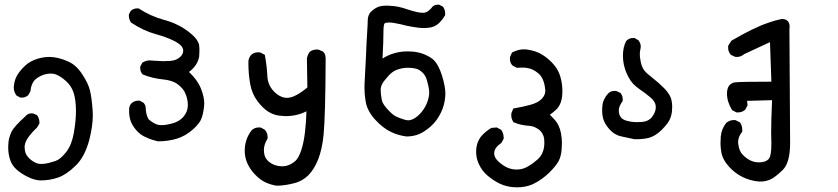

<svg xmlns="http://www.w3.org/2000/svg" viewBox="-20 -469 3540 811"><path d="M14.6 153.3Q14.6 143.6 15.6 133.3Q16.6 123 18.6 115.2Q22.5 100.6 29.3 85.9Q40 65.4 87.9 21.5Q97.7 9.8 113.3 9.8Q119.1 9.8 121.1 10.7L136.7 17.6Q146.5 32.2 146.5 46.9Q146.5 48.8 146.5 52.7L136.7 69.3Q93.8 109.4 85.9 138.7Q84 145.5 84 151.4Q84 178.7 97.7 193.4Q108.4 207 127 216.8Q139.6 223.6 154.3 223.6Q169.9 223.6 188 218.8Q206.1 213.9 214.8 210.9Q236.3 203.1 259.8 172.9Q283.2 142.6 292 91.8Q300.8 41 300.8 0Q300.8 -48.8 290 -80.1Q280.3 -107.4 258.3 -127Q236.3 -146.5 216.8 -154.3Q207 -158.2 196.3 -158.2Q160.2 -158.2 130.9 -134.8Q112.3 -119.1 108.4 -83L99.6 -67.4Q87.9 -56.6 72.3 -56.6Q70.3 -56.6 66.4 -56.6L49.8 -65.4Q38.1 -81.1 38.1 -99.6Q38.1 -104.5 39.1 -110.4Q42 -132.8 52.7 -151.4Q64.5 -170.9 85.9 -191.4Q107.4 -211.9 141.6 -221.7Q166 -228.5 188.5 -228.5Q225.6 -228.5 268.6 -209Q301.8 -194.3 327.1 -155.8Q352.5 -117.2 359.9 -87.4Q367.2 -57.6 371.1 -4.9Q372.1 5.9 372.1 16.6Q372.1 62.5 357.4 121.1Q337.9 194.3 298.8 231.4Q260.7 268.6 225.6 280.8Q190.4 293 153.3 293Q150.4 293 147.5 293Q123 291 97.7 278.3Q40 250 25.4 212.9Q14.6 185.5 14.6 153.3Z M525.4 2Q525.4 -3.9 525.4 -9.8Q526.4 -24.4 536.1 -33.2Q547.9 -43.9 564.5 -43.9Q566.4 -43.9 570.3 -43.9L585.9 -35.2Q595.7 -25.4 595.7 -10.7Q595.7 -8.8 595.7 -5.9Q599.6 28.3 611.3 38.1Q631.8 54.7 649.4 58.6Q656.2 59.6 662.1 59.6Q686.5 59.6 718.8 48.8Q741.2 40 753.9 25.4Q767.6 8.8 771.5 -7.8Q773.4 -17.6 773.4 -26.4Q773.4 -52.7 760.7 -79.1Q752.9 -95.7 731 -112.8Q709 -129.9 667 -133.8Q625 -137.7 583 -154.3L582 -155.3Q572.3 -166 572.3 -181.6Q572.3 -183.6 572.3 -187.5L581.1 -204.1Q596.7 -213.9 612.3 -213.9Q619.1 -213.9 625 -212.9Q652.3 -210.9 663.1 -210.9Q673.8 -210.9 676.8 -210.9Q687.5 -210.9 700.2 -211.9Q726.6 -213.9 742.2 -229.5Q753.9 -241.2 753.9 -254.9Q753.9 -275.4 721.7 -293Q689.5 -310.5 636.7 -325.2Q584 -339.8 533.2 -374Q524.4 -387.7 524.4 -401.4Q524.4 -404.3 524.4 -408.2L532.2 -422.9Q543.9 -433.6 559.6 -433.6Q561.5 -433.6 565.4 -433.6Q616.2 -400.4 673.8 -384.8Q739.3 -367.2 786.1 -327.1Q804.7 -311.5 812.5 -298.8Q820.3 -286.1 821.3 -277.3Q822.3 -268.6 822.3 -262.7Q822.3 -256.8 822.3 -252.9Q822.3 -241.2 821.3 -230.5Q815.4 -193.4 778.3 -165Q814.5 -130.9 828.6 -95.2Q842.8 -59.6 842.8 -32.2Q842.8 -24.4 841.8 -17.6Q837.9 13.7 831.1 31.2Q824.2 51.8 793.9 78.6Q763.7 105.5 725.6 117.2Q688.5 127.9 647.5 127.9H646.5Q621.1 122.1 599.6 112.3Q573.2 101.6 555.7 81.1Q538.1 60.5 531.7 41.5Q525.4 22.5 525.4 2Z M1192.4 -55.7Q1225.6 -55.7 1278.3 -99.6L1276.4 -222.7Q1279.3 -237.3 1288.1 -250Q1300.8 -259.8 1317.4 -259.8Q1324.2 -259.8 1327.1 -258.8L1344.7 -251Q1352.5 -242.2 1354 -234.9Q1355.5 -227.5 1355.5 -223.1Q1355.5 -218.8 1355.5 -214.8Q1354.5 20.5 1346.7 101.6Q1335 217.8 1282.2 271.5Q1258.8 293.9 1230.5 302.7Q1185.5 315.4 1148.4 315.4H1147.5Q1125 311.5 1104.5 302.7Q1081.1 293 1057.6 268.6Q1013.7 222.7 1013.7 168Q1013.7 119.1 1043 81.1Q1055.7 69.3 1073.2 69.3Q1080.1 69.3 1083 70.3L1098.6 79.1Q1110.4 91.8 1110.4 110.4Q1110.4 112.3 1110.4 116.2Q1094.7 140.6 1094.7 165Q1094.7 195.3 1113.3 211.9Q1137.7 233.4 1172.9 233.4Q1202.1 233.4 1228.5 210Q1241.2 198.2 1252 167Q1262.7 135.7 1268.1 90.3Q1273.4 44.9 1274.4 1Q1235.4 21.5 1184.6 21.5Q1178.7 21.5 1171.9 20.5Q1140.6 19.5 1115.2 3.9Q1090.8 -10.7 1067.4 -42Q1043.9 -73.2 1036.6 -115.2Q1029.3 -157.2 1029.3 -199.2Q1029.3 -204.1 1029.3 -210Q1030.3 -224.6 1041 -237.3Q1052.7 -248 1069.3 -248Q1077.1 -248 1080.1 -247.1L1098.6 -237.3Q1107.4 -190.4 1109.4 -146.5Q1111.3 -107.4 1140.6 -79.1Q1166 -55.7 1192.4 -55.7Z M1595.7 -221.7Q1643.6 -252 1702.1 -252Q1750 -252 1785.2 -233.4Q1804.7 -223.6 1813.5 -213.9Q1833 -194.3 1847.2 -148.9Q1861.3 -103.5 1861.3 -72.3Q1861.3 -65.4 1860.4 -58.6Q1857.4 -24.4 1842.8 5.9Q1826.2 41 1799.8 64.5Q1773.4 87.9 1749.5 97.7Q1725.6 107.4 1697.3 107.4H1696.3Q1661.1 102.5 1632.8 88.9Q1598.6 73.2 1564.9 36.6Q1531.2 0 1524.4 -41Q1519.5 -70.3 1519.5 -97.7Q1519.5 -105.5 1520 -118.2Q1520.5 -130.9 1522 -157.7Q1523.4 -184.6 1525.4 -220.7Q1528.3 -295.9 1530.8 -331.1Q1533.2 -366.2 1533.2 -380.4Q1533.2 -394.5 1537.1 -404.3Q1541 -414.1 1547.9 -420.4Q1554.7 -426.8 1560.5 -430.7Q1571.3 -438.5 1583 -441.9Q1594.7 -445.3 1615.2 -445.3Q1622.1 -445.3 1629.9 -444.3Q1661.1 -443.4 1700.2 -429.7Q1744.1 -415 1764.6 -415Q1779.3 -415 1788.1 -421.9Q1800.8 -431.6 1804.7 -438.5L1807.6 -441.4Q1815.4 -449.2 1829.1 -449.2Q1831.1 -449.2 1835 -449.2L1851.6 -440.4Q1860.4 -426.8 1860.4 -412.1Q1860.4 -409.2 1860.4 -405.3Q1851.6 -388.7 1835 -372.1Q1816.4 -353.5 1788.1 -351.6Q1780.3 -350.6 1766.1 -350.6Q1752 -350.6 1723.1 -355.5Q1694.3 -360.4 1673.8 -366.2Q1639.6 -374 1623 -374Q1609.4 -374 1604.5 -370.1Q1599.6 -365.2 1599.6 -329.1Q1599.6 -293 1595.7 -221.7ZM1783.2 -129.9Q1778.3 -149.4 1764.6 -162.6Q1751 -175.8 1735.8 -179.2Q1720.7 -182.6 1710.4 -182.6Q1700.2 -182.6 1694.3 -182.6Q1672.9 -180.7 1655.3 -173.8Q1634.8 -166 1617.2 -144.5Q1598.6 -124 1593.3 -112.3Q1587.9 -100.6 1587.9 -87.9Q1587.9 -74.2 1592.8 -45.9Q1596.7 -27.3 1624 0Q1638.7 15.6 1651.9 22.5Q1665 29.3 1687.5 36.1Q1695.3 39.1 1705.1 39.1Q1714.8 39.1 1726.6 33.2Q1747.1 21.5 1762.2 2.4Q1777.3 -16.6 1785.2 -38.6Q1793 -60.5 1793 -78.1Q1793 -95.7 1783.2 -129.9Z M2014.6 104.5Q2033.2 84 2055.7 71.3L2078.1 69.3L2096.7 79.1Q2107.4 93.8 2107.4 111.3Q2107.4 113.3 2107.4 117.2L2097.7 134.8Q2087.9 141.6 2083 146.5Q2067.4 161.1 2067.4 178.7Q2067.4 197.3 2086.9 214.8Q2108.4 233.4 2126 240.2Q2143.6 247.1 2162.1 247.1Q2189.5 247.1 2210.9 233.4Q2231.4 221.7 2250 205.1Q2279.3 179.7 2279.3 133.8Q2279.3 116.2 2276.4 107.4Q2268.6 83 2245.1 71.3Q2230.5 63.5 2215.8 62.5Q2201.2 61.5 2191.4 59.6Q2170.9 56.6 2148.4 46.9L2147.5 44.9Q2139.6 32.2 2139.6 17.6Q2139.6 10.7 2140.6 7.8L2148.4 -10.7Q2189.5 -17.6 2220.7 -26.4Q2252.9 -35.2 2268.1 -51.3Q2283.2 -67.4 2283.2 -84Q2283.2 -85.9 2283.2 -87.9Q2279.3 -137.7 2253.9 -159.2Q2230.5 -178.7 2208 -181.6Q2198.2 -183.6 2187.5 -183.6Q2176.8 -183.6 2163.1 -182.6L2144.5 -192.4Q2133.8 -204.1 2133.8 -219.7Q2133.8 -226.6 2134.8 -229.5L2142.6 -247.1Q2168.9 -260.7 2193.4 -260.7Q2199.2 -260.7 2206.1 -259.8Q2246.1 -253.9 2271.5 -237.3Q2292 -224.6 2309.1 -207Q2326.2 -189.5 2335.4 -172.9Q2344.7 -156.2 2350.1 -132.8Q2355.5 -109.4 2355.5 -83Q2355.5 -30.3 2329.1 -5.9Q2315.4 6.8 2302.7 15.6Q2311.5 24.4 2323.2 37.1Q2342.8 58.6 2349.6 93.8Q2353.5 117.2 2353.5 132.8Q2353.5 148.4 2352.5 160.2Q2350.6 188.5 2340.8 209Q2330.1 230.5 2299.8 260.3Q2269.5 290 2231.4 308.6Q2201.2 322.3 2164.1 322.3Q2122.1 322.3 2088.9 305.7Q2063.5 293 2040 273.4Q2015.6 252.9 2002 222.7Q1991.2 198.2 1991.2 173.8Q1991.2 149.4 1998 132.3Q2004.9 115.2 2014.6 104.5Z M2527.3 30.3Q2523.4 13.7 2523.4 0.5Q2523.4 -12.7 2524.4 -20.5Q2526.4 -49.8 2548.8 -74.2Q2559.6 -85 2576.2 -85Q2582 -85 2585 -84L2599.6 -77.1L2601.6 -75.2Q2610.4 -64.5 2610.4 -48.8Q2610.4 -46.9 2610.4 -43Q2593.8 -19.5 2593.8 -3.9Q2593.8 25.4 2614.3 36.1Q2619.1 39.1 2627 41Q2647.5 46.9 2671.4 46.9Q2695.3 46.9 2708 43Q2722.7 38.1 2732.4 27.3Q2750 4.9 2750 -14.6Q2750 -26.4 2747.1 -32.2Q2741.2 -45.9 2728.5 -56.6Q2709 -73.2 2680.7 -92.8Q2650.4 -113.3 2635.7 -141.6Q2611.3 -185.5 2611.3 -234.4Q2611.3 -269.5 2625 -295.9Q2637.7 -308.6 2654.3 -308.6Q2656.2 -308.6 2660.2 -308.6L2676.8 -298.8Q2686.5 -286.1 2686.5 -272.5Q2686.5 -267.6 2684.6 -258.8Q2682.6 -250 2682.6 -239.3Q2682.6 -228.5 2684.6 -218.8Q2688.5 -188.5 2701.2 -171.9Q2710.9 -159.2 2735.4 -140.6Q2761.7 -120.1 2786.1 -95.7Q2811.5 -69.3 2816.4 -45.9Q2819.3 -30.3 2819.3 -19.5Q2819.3 -8.8 2818.4 0Q2816.4 20.5 2808.1 37.6Q2799.8 54.7 2774.4 80.1Q2749 105.5 2720.7 113.3Q2696.3 119.1 2668.9 119.1Q2662.1 119.1 2660.2 119.1Q2632.8 113.3 2605.5 107.4Q2576.2 101.6 2554.7 77.6Q2533.2 53.7 2527.3 30.3Z M3238.3 137.7 3237.3 92.8Q3237.3 38.1 3241.2 -45.9L3135.7 -43L3137.7 -24.4L3127.9 -5.9Q3115.2 5.9 3096.7 5.9Q3094.7 5.9 3090.8 5.9L3072.3 -3.9Q3050.8 -39.1 3050.8 -73.2Q3050.8 -107.4 3072.3 -117.2Q3076.2 -120.1 3085 -121.1Q3104.5 -124 3238.3 -124L3232.4 -291L3123 -240.2Q3109.4 -228.5 3092.8 -228.5Q3085.9 -228.5 3084 -229.5L3067.4 -237.3Q3055.7 -250 3055.7 -266.6Q3055.7 -270.5 3055.7 -275.4L3069.3 -296.9Q3164.1 -352.5 3225.6 -373Q3252 -382.8 3281.2 -388.7Q3283.2 -388.7 3284.2 -388.7Q3298.8 -388.7 3307.1 -380.4Q3315.4 -372.1 3315.4 -356.4Q3315.4 -350.6 3314.5 -343.8L3317.4 134.8Q3317.4 218.8 3286.1 249Q3254.9 279.3 3234.9 288.6Q3214.8 297.9 3192.4 297.9Q3188.5 297.9 3186.5 297.9Q3110.4 291 3059.6 235.4Q3031.2 204.1 3026.4 170.9Q3023.4 152.3 3023.4 136.7Q3023.4 121.1 3024.4 108.4Q3027.3 75.2 3047.9 49.8Q3062.5 38.1 3080.1 38.1Q3082 38.1 3085.9 38.1L3105.5 47.9Q3115.2 61.5 3115.2 78.1Q3115.2 81.1 3115.2 87.9L3113.3 89.8Q3097.7 109.4 3097.7 131.8Q3097.7 136.7 3098.6 140.6Q3102.5 170.9 3118.2 185.5Q3148.4 216.8 3185.5 216.8Q3212.9 216.8 3225.6 204.1L3228.5 200.2Q3238.3 187.5 3238.3 137.7Z"/></svg>

Font: JasonHandwriting2
Style: SemiBold
Weight: 600
Version: Version 1.04.7